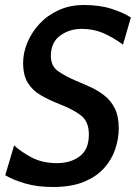

<svg xmlns="http://www.w3.org/2000/svg" viewBox="-20 -734 544 768"><path d="M192 14Q129 14 80.5 -0.2Q32 -14.5 1 -33L36.5 -152.5Q63.5 -127 106.5 -104.2Q149.5 -81.5 207.5 -81.5Q263 -81.5 299.2 -109Q335.5 -136.5 335.5 -196Q335.5 -247.5 304 -272Q272.5 -296.5 218 -317.5Q176 -334 143.2 -353Q110.5 -372 91.5 -402.2Q72.5 -432.5 72.5 -482.5Q72.5 -522.5 89.2 -563.2Q106 -604 137.5 -638.2Q169 -672.5 214.2 -693.2Q259.5 -714 316 -714Q380.5 -714 429 -697.8Q477.5 -681.5 503.5 -664L472 -555.5Q428.5 -587 390.2 -602.8Q352 -618.5 306.5 -618.5Q257.5 -618.5 220.5 -591.5Q183.5 -564.5 183.5 -510Q183.5 -469.5 212.5 -449.2Q241.5 -429 285 -410.5Q315.5 -398 345.5 -384Q375.5 -370 400.2 -349.8Q425 -329.5 440 -298.8Q455 -268 455 -221Q455 -179.5 441.2 -138Q427.5 -96.5 396.8 -62Q366 -27.5 315.8 -6.8Q265.5 14 192 14Z"/></svg>

Font: Cabin Condensed Medium
Style: Italic
Weight: 500
Width: 3
Italic angle: -10°
Designer: Pablo Impallari
Foundry: Pablo Impallari. http://www.impallari.com Igino Marini. http://www.ikern.com
Version: Version 3.001; ttfautohint (v1.8.3)